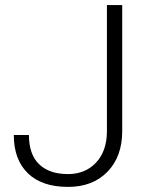

<svg xmlns="http://www.w3.org/2000/svg" viewBox="-20 -731 590 761"><path d="M403.8 -710.9H464.4V-211.4Q464.4 -110.4 406 -50.3Q347.7 9.8 249.5 9.8Q146 9.8 90.3 -44.4Q34.7 -98.6 34.7 -195.8H94.7Q94.7 -118.7 135.3 -79.8Q175.8 -41 249.5 -41Q317.4 -41 360.1 -85.9Q402.8 -130.9 403.8 -208Z"/></svg>

Font: RobotoInd Light
Style: Regular
Weight: 300
Designer: Google
Version: Version 2.001151; 2014